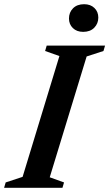

<svg xmlns="http://www.w3.org/2000/svg" viewBox="-44 -893 520 913"><path d="M238.5 -626.5 170.5 -650.5 178 -676H455.5L448 -650.5L368 -624.5L192.5 -50L260.5 -25.5L253 0H-24.5L-17 -25.5L63.5 -52ZM351.5 -741.5Q321 -741.5 302.5 -759.5Q284 -777.5 284 -805Q284 -834 303.2 -853.5Q322.5 -873 356 -873Q386.5 -873 405 -855Q423.5 -837 423.5 -809.5Q423.5 -781 404.2 -761.2Q385 -741.5 351.5 -741.5Z"/></svg>

Font: Newsreader 16pt 16pt SemiBold
Style: Italic
Weight: 600
Italic angle: -17°
Version: Version 1.003